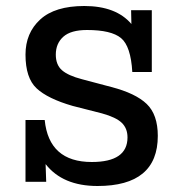

<svg xmlns="http://www.w3.org/2000/svg" viewBox="-20 -606 608 640"><path d="M417 -572 418 -526Q367 -586 261 -586Q163 -586 114 -541Q65 -496 65 -424Q65 -346 102 -311.5Q139 -277 222 -253L320 -228Q367 -215 386 -196.5Q405 -178 405 -148Q405 -66 286 -66Q143 -66 129 -206H65V0H134L132 -59Q189 14 305 14Q506 14 506 -153Q506 -224 469 -259.5Q432 -295 351 -316L253 -342Q207 -354 186.5 -372Q166 -390 166 -424Q166 -461 191 -483.5Q216 -506 270 -506Q351 -506 383.5 -479Q416 -452 421 -366H486V-572Z"/></svg>

Font: Glegoo
Style: Bold
Weight: 700
Version: Version 2.0.1; ttfautohint (v0.9) -r 48 -G 60